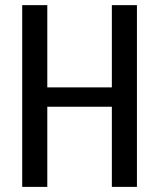

<svg xmlns="http://www.w3.org/2000/svg" viewBox="-20 -731 623 751"><path d="M515.6 0H417.5V-313.5H165V0H66.9V-710.9H165V-389.2H417.5V-710.9H515.6Z"/></svg>

Font: Franco
Style: Regular
Weight: 400
Designer: Google
Version: Version 1.200311; 2013